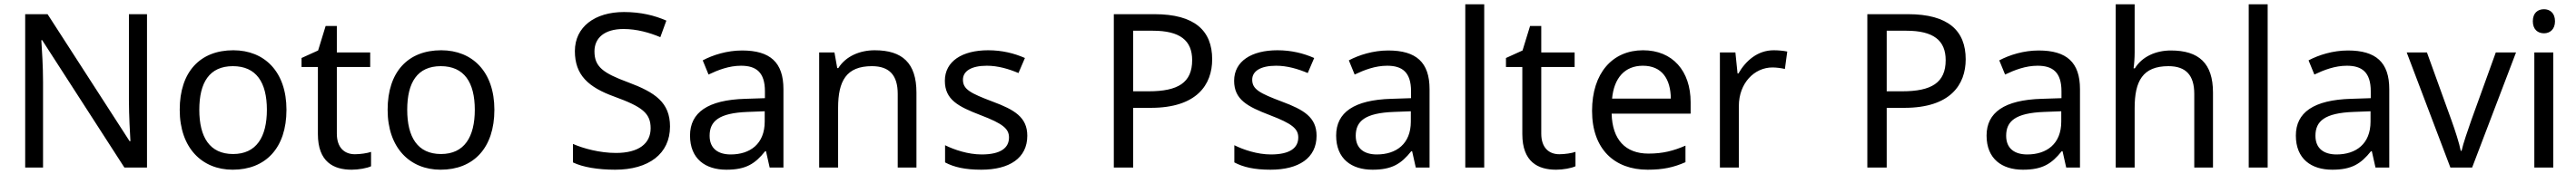

<svg xmlns="http://www.w3.org/2000/svg" viewBox="-20 -780 11968 810"><path d="M663 0V-714H579V-311C579 -246 584 -155 586 -123H582L201 -714H97V0H180V-399C180 -472 175 -546 172 -593H176L558 0Z M1311 -269C1311 -446 1209 -546 1064 -546C910 -546 815 -446 815 -269C815 -91 919 10 1061 10C1214 10 1311 -91 1311 -269ZM906 -269C906 -396 953 -472 1062 -472C1171 -472 1220 -396 1220 -269C1220 -142 1171 -63 1063 -63C954 -63 906 -142 906 -269Z M1629 -62C1580 -62 1545 -93 1545 -158V-468H1700V-536H1545V-659H1493L1458 -545L1381 -510V-468H1457V-156C1457 -26 1530 10 1614 10C1646 10 1685 3 1704 -6V-73C1687 -67 1655 -62 1629 -62Z M2277 -269C2277 -446 2175 -546 2030 -546C1876 -546 1781 -446 1781 -269C1781 -91 1885 10 2027 10C2180 10 2277 -91 2277 -269ZM1872 -269C1872 -396 1919 -472 2028 -472C2137 -472 2186 -396 2186 -269C2186 -142 2137 -63 2029 -63C1920 -63 1872 -142 1872 -269Z M3093 -191C3093 -303 3024 -350 2898 -397C2782 -440 2742 -469 2742 -541C2742 -603 2788 -645 2877 -645C2939 -645 2998 -628 3048 -607L3076 -684C3022 -708 2957 -724 2879 -724C2744 -724 2651 -655 2651 -542C2651 -431 2713 -374 2835 -330C2964 -283 3003 -253 3003 -183C3003 -112 2948 -68 2842 -68C2766 -68 2690 -89 2642 -110V-24C2687 -2 2758 10 2838 10C2994 10 3093 -64 3093 -191Z M3428 -545C3358 -545 3292 -524 3245 -499L3272 -433C3316 -454 3367 -474 3423 -474C3493 -474 3534 -444 3534 -355V-323L3443 -320C3268 -315 3186 -256 3186 -149C3186 -40 3258 10 3355 10C3445 10 3488 -17 3535 -76H3539L3556 0H3620V-365C3620 -490 3558 -545 3428 -545ZM3454 -259 3533 -262V-214C3533 -110 3465 -61 3375 -61C3317 -61 3277 -88 3277 -148C3277 -216 3320 -254 3454 -259Z M4044 -546C3976 -546 3910 -519 3875 -463H3870L3857 -536H3786V0H3874V-278C3874 -403 3912 -472 4031 -472C4113 -472 4151 -429 4151 -343V0H4238V-349C4238 -487 4172 -546 4044 -546Z M4753 -148C4753 -234 4694 -269 4592 -307C4489 -346 4454 -364 4454 -409C4454 -449 4493 -474 4565 -474C4617 -474 4667 -459 4712 -440L4742 -510C4692 -532 4636 -546 4571 -546C4451 -546 4370 -495 4370 -404C4370 -316 4432 -284 4536 -244C4641 -204 4668 -180 4668 -140C4668 -92 4630 -61 4541 -61C4478 -61 4413 -83 4371 -104V-24C4412 -2 4464 10 4539 10C4670 10 4753 -44 4753 -148Z M5344 -714H5155V0H5245V-278H5327C5541 -278 5612 -386 5612 -504C5612 -637 5531 -714 5344 -714ZM5336 -637C5462 -637 5519 -592 5519 -500C5519 -395 5453 -355 5317 -355H5245V-637Z M6097 -148C6097 -234 6038 -269 5936 -307C5833 -346 5798 -364 5798 -409C5798 -449 5837 -474 5909 -474C5961 -474 6011 -459 6056 -440L6086 -510C6036 -532 5980 -546 5915 -546C5795 -546 5714 -495 5714 -404C5714 -316 5776 -284 5880 -244C5985 -204 6012 -180 6012 -140C6012 -92 5974 -61 5885 -61C5822 -61 5757 -83 5715 -104V-24C5756 -2 5808 10 5883 10C6014 10 6097 -44 6097 -148Z M6430 -545C6360 -545 6294 -524 6247 -499L6274 -433C6318 -454 6369 -474 6425 -474C6495 -474 6536 -444 6536 -355V-323L6445 -320C6270 -315 6188 -256 6188 -149C6188 -40 6260 10 6357 10C6447 10 6490 -17 6537 -76H6541L6558 0H6622V-365C6622 -490 6560 -545 6430 -545ZM6456 -259 6535 -262V-214C6535 -110 6467 -61 6377 -61C6319 -61 6279 -88 6279 -148C6279 -216 6322 -254 6456 -259Z M6876 0V-760H6788V0Z M7225 -62C7176 -62 7141 -93 7141 -158V-468H7296V-536H7141V-659H7089L7054 -545L6977 -510V-468H7053V-156C7053 -26 7126 10 7210 10C7242 10 7281 3 7300 -6V-73C7283 -67 7251 -62 7225 -62Z M7614 -546C7472 -546 7377 -440 7377 -264C7377 -85 7482 10 7635 10C7708 10 7756 -1 7811 -25V-102C7755 -78 7707 -65 7639 -65C7532 -65 7471 -130 7468 -251H7835V-304C7835 -450 7751 -546 7614 -546ZM7613 -474C7702 -474 7742 -412 7743 -321H7470C7479 -417 7529 -474 7613 -474Z M8221 -546C8146 -546 8091 -497 8057 -438H8053L8043 -536H7971V0H8059V-286C8059 -394 8132 -466 8215 -466C8233 -466 8256 -463 8273 -459L8284 -540C8266 -544 8241 -546 8221 -546Z M8845 -714H8656V0H8746V-278H8828C9042 -278 9113 -386 9113 -504C9113 -637 9032 -714 8845 -714ZM8837 -637C8963 -637 9020 -592 9020 -500C9020 -395 8954 -355 8818 -355H8746V-637Z M9452 -545C9382 -545 9316 -524 9269 -499L9296 -433C9340 -454 9391 -474 9447 -474C9517 -474 9558 -444 9558 -355V-323L9467 -320C9292 -315 9210 -256 9210 -149C9210 -40 9282 10 9379 10C9469 10 9512 -17 9559 -76H9563L9580 0H9644V-365C9644 -490 9582 -545 9452 -545ZM9478 -259 9557 -262V-214C9557 -110 9489 -61 9399 -61C9341 -61 9301 -88 9301 -148C9301 -216 9344 -254 9478 -259Z M9898 -537V-760H9810V0H9898V-277C9898 -402 9935 -472 10055 -472C10137 -472 10175 -429 10175 -343V0H10262V-349C10262 -486 10196 -545 10066 -545C9997 -545 9933 -517 9899 -462H9893C9896 -483 9898 -511 9898 -537Z M10516 0V-760H10428V0Z M10889 -545C10819 -545 10753 -524 10706 -499L10733 -433C10777 -454 10828 -474 10884 -474C10954 -474 10995 -444 10995 -355V-323L10904 -320C10729 -315 10647 -256 10647 -149C10647 -40 10719 10 10816 10C10906 10 10949 -17 10996 -76H11000L11017 0H11081V-365C11081 -490 11019 -545 10889 -545ZM10915 -259 10994 -262V-214C10994 -110 10926 -61 10836 -61C10778 -61 10738 -88 10738 -148C10738 -216 10781 -254 10915 -259Z M11365 0H11466L11670 -536H11576L11462 -220C11447 -177 11424 -111 11417 -78H11413C11407 -111 11386 -176 11370 -220L11256 -536H11162Z M11800 -737C11771 -737 11748 -720 11748 -681C11748 -643 11771 -625 11800 -625C11827 -625 11851 -643 11851 -681C11851 -720 11827 -737 11800 -737ZM11843 -536H11755V0H11843Z"/></svg>

Font: Noto Sans Psalter Pahlavi
Style: Regular
Weight: 400
Designer: Monotype Design Team
Foundry: Monotype Imaging Inc.
Version: Version 2.002